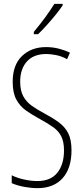

<svg xmlns="http://www.w3.org/2000/svg" viewBox="-20 -969 434 999"><path d="M352 -187Q352 -93 305.5 -41.5Q259 10 175 10Q144 10 107.5 3.5Q71 -3 41 -16V-57Q69 -43 105.5 -35Q142 -27 174 -27Q244 -27 278.5 -70.5Q313 -114 313 -186Q313 -230 299.5 -258Q286 -286 258.5 -306Q231 -326 187 -350Q148 -371 116 -393.5Q84 -416 65 -451Q46 -486 46 -543Q46 -631 94.5 -677.5Q143 -724 220 -724Q256 -724 289 -715Q322 -706 344 -695L329 -661Q300 -677 271 -682.5Q242 -688 221 -688Q155 -688 120 -649Q85 -610 85 -544Q85 -498 101 -468.5Q117 -439 145 -419Q173 -399 209 -380Q254 -356 286 -332.5Q318 -309 335 -275.5Q352 -242 352 -187ZM306 -941Q290 -917 267.5 -889.5Q245 -862 221 -835.5Q197 -809 178 -791H156V-803Q189 -843 214 -877Q239 -911 263 -949H306Z"/></svg>

Font: Noto Sans Gujarati ExtraCondensed ExtraLight
Style: Regular
Weight: 200
Width: 2
Designer: Jelle Bosma - Monotype Design Team, Universal Thirst
Foundry: Monotype Imaging Inc.
Version: Version 2.106; ttfautohint (v1.8.4.7-5d5b)